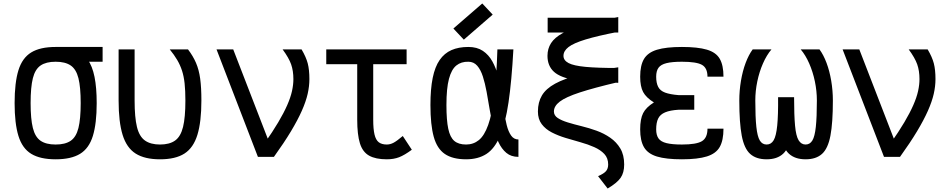

<svg xmlns="http://www.w3.org/2000/svg" viewBox="-20 -902 5440 1104"><path d="M300 14Q211 14 159.5 -17.5Q108 -49 86 -120.5Q64 -192 64 -309Q64 -427 86 -498Q108 -569 159.5 -600.5Q211 -632 300 -632Q367 -632 412 -615Q457 -598 484 -560Q511 -522 523.5 -460Q536 -398 536 -309Q536 -192 514 -120.5Q492 -49 440.5 -17.5Q389 14 300 14ZM300 -71Q355 -71 386.5 -92.5Q418 -114 431 -166Q444 -218 444 -309Q444 -401 431 -452.5Q418 -504 386.5 -525.5Q355 -547 300 -547Q245 -547 213.5 -525.5Q182 -504 169 -452.5Q156 -401 156 -309Q156 -218 169 -166Q182 -114 213.5 -92.5Q245 -71 300 -71ZM300 -547V-632H570V-547Z M900 14Q812 14 760 -19Q708 -52 685 -126.5Q662 -201 662 -324V-618H754V-324Q754 -227 767.5 -172Q781 -117 813.5 -94Q846 -71 900 -71Q955 -71 987 -94Q1019 -117 1032.5 -172Q1046 -227 1046 -324Q1046 -381 1041.5 -422.5Q1037 -464 1026.5 -496Q1016 -528 999 -557Q982 -586 956 -618H1061Q1090 -580 1107 -540.5Q1124 -501 1131 -450Q1138 -399 1138 -324Q1138 -201 1115 -126.5Q1092 -52 1040.5 -19Q989 14 900 14Z M1463 0 1225 -618H1321L1555 -13V0ZM1555 0 1501 -78Q1548 -145 1580 -199Q1612 -253 1631.5 -297.5Q1651 -342 1659 -378.5Q1667 -415 1667 -447Q1667 -495 1654 -532Q1641 -569 1605 -618H1714Q1740 -574 1749.5 -537.5Q1759 -501 1759 -447Q1759 -406 1749 -362Q1739 -318 1715.5 -265Q1692 -212 1653 -147Q1614 -82 1555 0Z M2204 14Q2140 14 2102.5 -7Q2065 -28 2049.5 -78Q2034 -128 2034 -214V-590H2126V-214Q2126 -160 2133.5 -128.5Q2141 -97 2158 -84Q2175 -71 2204 -71Q2224 -71 2243.5 -81.5Q2263 -92 2296 -120L2348 -41Q2306 -10 2275 2Q2244 14 2204 14ZM1856 -533V-618H2318V-533Z M2961 -100V0Q2919 0 2891.5 -23Q2864 -46 2846 -85Q2828 -124 2816 -172.5Q2804 -221 2795.5 -273Q2787 -325 2778 -374Q2769 -423 2756.5 -462Q2744 -501 2724 -524Q2704 -547 2673 -547Q2632 -548 2604 -525.5Q2576 -503 2561.5 -448.5Q2547 -394 2547 -298Q2547 -211 2557.5 -161.5Q2568 -112 2592.5 -91.5Q2617 -71 2660 -71Q2702 -71 2733.5 -96.5Q2765 -122 2787 -183.5Q2809 -245 2822 -351Q2835 -457 2840 -618H2932Q2922 -435 2904 -313.5Q2886 -192 2855 -119.5Q2824 -47 2776.5 -16.5Q2729 14 2660 14Q2583 14 2538 -16.5Q2493 -47 2474 -115.5Q2455 -184 2455 -298Q2455 -390 2468 -454Q2481 -518 2508 -557Q2535 -596 2576 -614Q2617 -632 2673 -632Q2723 -632 2756.5 -609.5Q2790 -587 2811 -549Q2832 -511 2844.5 -464Q2857 -417 2864 -366Q2871 -315 2877.5 -268Q2884 -221 2893.5 -183Q2903 -145 2919 -122.5Q2935 -100 2961 -100ZM2647 -674 2587 -738 2753 -882 2813 -818Z M3474 182 3419 111Q3453 96 3465 81.5Q3477 67 3477 44Q3477 7 3455 -16.5Q3433 -40 3397 -56Q3361 -72 3318 -84Q3275 -96 3232 -109Q3189 -122 3153 -140.5Q3117 -159 3095 -188Q3073 -217 3073 -261Q3073 -314 3096 -353Q3119 -392 3172 -421Q3225 -450 3314 -473Q3403 -496 3535 -515V-430Q3395 -397 3314 -370.5Q3233 -344 3199 -318Q3165 -292 3165 -261Q3165 -238 3187 -223.5Q3209 -209 3245 -198Q3281 -187 3324 -176.5Q3367 -166 3410 -150.5Q3453 -135 3489 -110Q3525 -85 3547 -48Q3569 -11 3569 44Q3569 91 3548.5 120.5Q3528 150 3474 182ZM3535 -426Q3381 -426 3292 -440.5Q3203 -455 3165.5 -489Q3128 -523 3128 -581Q3128 -622 3148.5 -654Q3169 -686 3215.5 -711.5Q3262 -737 3340.5 -760Q3419 -783 3535 -804V-719Q3416 -696 3347 -675Q3278 -654 3249 -631.5Q3220 -609 3220 -581Q3220 -555 3249 -539.5Q3278 -524 3347 -517.5Q3416 -511 3535 -511ZM3129 -715V-800H3535V-715Z M3901 14Q3810 14 3757.5 -2Q3705 -18 3683 -55.5Q3661 -93 3661 -158Q3661 -218 3678 -251.5Q3695 -285 3740 -313Q3695 -341 3678 -373Q3661 -405 3661 -461Q3661 -526 3683 -563Q3705 -600 3757.5 -616Q3810 -632 3901 -632Q3992 -632 4044.5 -616.5Q4097 -601 4118.5 -564Q4140 -527 4140 -461H4048Q4048 -511 4016.5 -529Q3985 -547 3901 -547Q3845 -547 3812.5 -539Q3780 -531 3766.5 -512.5Q3753 -494 3753 -461Q3753 -425 3764.5 -402.5Q3776 -380 3804.5 -369.5Q3833 -359 3882 -355H3972V-271H3882Q3833 -268 3804.5 -256Q3776 -244 3764.5 -220.5Q3753 -197 3753 -158Q3753 -125 3766.5 -106Q3780 -87 3812.5 -79Q3845 -71 3901 -71Q3985 -71 4016.5 -90.5Q4048 -110 4048 -162H4140Q4140 -95 4118.5 -57Q4097 -19 4044.5 -2.5Q3992 14 3901 14Z M4612 14Q4551 14 4516 -18.5Q4481 -51 4467 -129.5Q4453 -208 4454 -343H4546Q4546 -240 4551.5 -180Q4557 -120 4572 -95.5Q4587 -71 4612 -71Q4637 -71 4651 -94Q4665 -117 4671 -172.5Q4677 -228 4677 -324Q4677 -379 4665.5 -434Q4654 -489 4633 -537Q4612 -585 4584 -618H4692Q4715 -587 4732.5 -540.5Q4750 -494 4759.5 -437.5Q4769 -381 4769 -324Q4769 -196 4755 -122Q4741 -48 4706.5 -17Q4672 14 4612 14ZM4388 14Q4328 14 4293.5 -17Q4259 -48 4245 -122Q4231 -196 4231 -324Q4231 -381 4240.5 -437.5Q4250 -494 4267.5 -540.5Q4285 -587 4308 -618H4416Q4388 -585 4367 -537Q4346 -489 4334.5 -434Q4323 -379 4323 -324Q4323 -228 4329 -172.5Q4335 -117 4349 -94Q4363 -71 4388 -71Q4414 -71 4428.5 -95.5Q4443 -120 4449 -180Q4455 -240 4454 -343H4546Q4547 -208 4532.5 -129.5Q4518 -51 4483.5 -18.5Q4449 14 4388 14Z M5063 0 4825 -618H4921L5155 -13V0ZM5155 0 5101 -78Q5148 -145 5180 -199Q5212 -253 5231.5 -297.5Q5251 -342 5259 -378.5Q5267 -415 5267 -447Q5267 -495 5254 -532Q5241 -569 5205 -618H5314Q5340 -574 5349.5 -537.5Q5359 -501 5359 -447Q5359 -406 5349 -362Q5339 -318 5315.5 -265Q5292 -212 5253 -147Q5214 -82 5155 0Z"/></svg>

Font: Victor Mono SemiBold
Style: Regular
Weight: 600
Monospace: yes
Designer: Rune Bjørnerås
Version: Version 1.561;gftools[0.9.30]